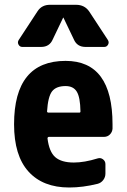

<svg xmlns="http://www.w3.org/2000/svg" viewBox="-20 -790 540 819"><path d="M318.4 -309.6Q323.2 -309.6 323.2 -314.5Q322.3 -375 307.6 -398.9Q293 -422.9 259.8 -422.9Q219.7 -422.9 202.1 -400.4Q184.6 -377.9 180.7 -314.5Q180.7 -310.5 185.5 -309.6ZM259.8 -530.3Q460 -530.3 460 -259.8V-241.2Q459 -226.6 448.7 -216.3Q438.5 -206.1 422.9 -206.1H188.5Q183.6 -206.1 182.6 -200.2Q189.5 -142.6 215.8 -119.6Q242.2 -96.7 294.9 -96.7Q339.8 -96.7 396.5 -114.3Q409.2 -118.2 419.4 -110.4Q429.7 -102.5 429.7 -89.8V-49.8Q429.7 -34.2 420.4 -22Q411.1 -9.8 396.5 -5.9Q333 9.8 275.4 9.8Q163.1 9.8 101.6 -58.1Q40 -126 40 -259.8Q40 -530.3 259.8 -530.3ZM304.7 -769.5Q340.8 -769.5 360.4 -741.2L440.4 -619.1Q446.3 -609.4 440.9 -599.6Q435.5 -589.8 424.8 -589.8H344.7Q308.6 -589.8 294.9 -622.1L251 -713.9Q251 -714.8 250 -714.8Q249 -714.8 249 -713.9L205.1 -622.1Q191.4 -589.8 155.3 -589.8H75.2Q64.5 -589.8 59.1 -599.6Q53.7 -609.4 59.6 -619.1L139.6 -741.2Q158.2 -770.5 195.3 -769.5Z"/></svg>

Font: Rounded-L Mgen+ 1m bold
Style: Bold
Weight: 700
Designer: [Source Han Sans]
Ryoko NISHIZUKA  (kana & ideographs); Paul D. Hunt (Latin, Greek & Cyrillic); Wenlong ZHANG  (bopomofo
Version: Version 1.059.20150602